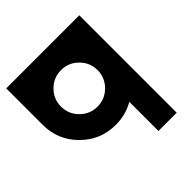

<svg xmlns="http://www.w3.org/2000/svg" viewBox="-172 -748 871 871"><g transform="rotate(-45 263.5 -312.5)"><path d="M468.8 -625V0H351.6V-187Q299.3 -156.2 234.4 -156.2Q137.2 -156.2 68.6 -224.9Q0 -293.5 0 -390.6V-625ZM351.6 -390.6Q351.6 -439 317.1 -473.4Q282.7 -507.8 234.4 -507.8Q186 -507.8 151.6 -473.4Q117.2 -439 117.2 -390.6Q117.2 -342.3 151.6 -307.9Q186 -273.4 234.4 -273.4Q282.7 -273.4 317.1 -307.9Q351.6 -342.3 351.6 -390.6Z"/></g></svg>

Font: Leporid
Style: Regular
Weight: 400
Designer: GGBotNet
Foundry: GGBotNet
Version: 1.00